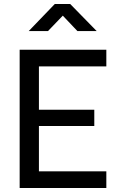

<svg xmlns="http://www.w3.org/2000/svg" viewBox="-20 -937 593 957"><path d="M78 0V-689H510V-606H174V-390H450V-309H174V-83H510V0ZM123 -782 253 -917H330L462 -782H366L293 -859L219 -782Z"/></svg>

Font: Cairo Play SemiBold
Style: Regular
Weight: 600
Designer: Mohamed Gaber, Accademia di Belle Arti di Urbino
Foundry: Kief Type Foundry, Accademia di Belle Arti di Urbino
Version: Version 3.130;gftools[0.9.24]